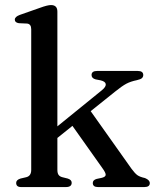

<svg xmlns="http://www.w3.org/2000/svg" viewBox="-20 -758 638 778"><path d="M65.5 0Q45.5 0 45.5 -17Q45.5 -29 63 -34.5L86.5 -40Q106.5 -45 106.5 -69.5V-639.5Q106.5 -660.5 90 -662.5L56.5 -664Q40 -666.5 40 -678.5Q40 -690 60 -697.5L142.5 -726.5Q172.5 -737.5 186.5 -737.5Q212.5 -737.5 212.5 -711V-246L393 -392.5Q410 -406.5 408.5 -417.2Q407 -428 387.5 -432.5L367 -436.5Q351 -441 351 -454Q351 -470.5 373.5 -470.5H538Q560.5 -470.5 560.5 -454Q560.5 -446.5 555.2 -441.5Q550 -436.5 534 -433Q509.5 -428 492 -418.8Q474.5 -409.5 446 -386.5L347.5 -307.5L513 -74Q527 -55 537 -48Q547 -41 567.5 -36.5Q587 -28.5 587 -16Q587 0 565 0H377Q356 0 356 -16.5Q356 -28.5 371.5 -33L390.5 -37Q407 -40.5 408.2 -48.8Q409.5 -57 394 -78L273.5 -248L212.5 -199V-70Q212.5 -56 217.5 -49.2Q222.5 -42.5 232.5 -40L254.5 -34.5Q270.5 -29.5 270.5 -17.5Q270.5 0 247 0Z"/></svg>

Font: Fraunces 9pt
Style: Regular
Weight: 400
Version: Version 1.000;[b76b70a41]